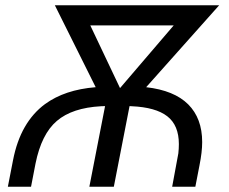

<svg xmlns="http://www.w3.org/2000/svg" viewBox="-20 -708 869 728"><path d="M534.2 -377.4Q640.6 -365.2 693.6 -312.3Q746.6 -259.3 746.6 -169.4Q746.6 -131.8 736.3 -80.6L720.7 0H632.8L656.2 -126.5Q657.2 -135.7 657.7 -144.5Q658.2 -153.3 658.2 -161.6Q658.2 -232.9 614.3 -267.1Q570.3 -301.3 479 -305.2L471.2 -305.7L411.6 0H318.8L378.4 -305.7L363.3 -305.2Q253.9 -299.3 195.6 -249.5Q137.2 -199.7 114.7 -87.9L97.7 0H9.8L29.3 -100.1Q43.5 -173.3 74 -226.3Q104.5 -279.3 150.9 -313.5Q188.5 -340.8 236.1 -356.7Q283.7 -372.6 342.8 -377.4L188 -688H811ZM322.3 -611.8 435.1 -374 638.7 -611.8Z"/></svg>

Font: Arimo
Style: Italic
Weight: 400
Italic angle: -12°
Designer: Steve Matteson
Foundry: Monotype Imaging Inc.
Version: Version 1.33